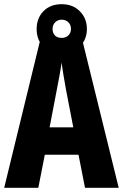

<svg xmlns="http://www.w3.org/2000/svg" viewBox="-20 -897 587 917"><path d="M386 0 355 -158H194L163 0H0L174 -714H371L547 0ZM295 -470Q288 -509 283 -539Q278 -569 274 -598Q271 -573 264.5 -538Q258 -503 252 -472L217 -289H330ZM275 -640Q220 -640 187.5 -673.5Q155 -707 155 -758Q155 -810 187.5 -843.5Q220 -877 275 -877Q328 -877 361.5 -843Q395 -809 395 -759Q395 -709 362 -674.5Q329 -640 275 -640ZM275 -716Q294 -716 306.5 -728Q319 -740 319 -759Q319 -778 306.5 -790.5Q294 -803 275 -803Q256 -803 243.5 -790.5Q231 -778 231 -759Q231 -740 242 -728Q253 -716 275 -716Z"/></svg>

Font: Noto Sans Malayalam ExtraCondensed ExtraBold
Style: Regular
Weight: 800
Width: 2
Designer: Jelle Bosma - Monotype Design Team
Foundry: Monotype Imaging Inc.
Version: Version 2.104; ttfautohint (v1.8.4.7-5d5b)